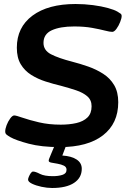

<svg xmlns="http://www.w3.org/2000/svg" viewBox="-20 -727 640 958"><path d="M279 7Q187 7 123 -10Q59 -27 31 -43Q19 -50 12.5 -55.5Q6 -61 6 -71Q6 -84 13 -102.5Q20 -121 31 -136Q42 -151 51 -151Q60 -151 93 -139.5Q126 -128 175 -116.5Q224 -105 283 -105Q326 -105 361 -113Q396 -121 416.5 -141Q437 -161 437 -197Q437 -228 415.5 -246.5Q394 -265 359.5 -276.5Q325 -288 284 -299Q246 -308 207 -320.5Q168 -333 135.5 -353.5Q103 -374 83.5 -406.5Q64 -439 64 -489Q64 -591 142 -649Q220 -707 357 -707Q401 -707 443.5 -701.5Q486 -696 518.5 -687Q551 -678 566 -669Q576 -663 581.5 -659Q587 -655 587 -647Q587 -636 579.5 -617Q572 -598 561 -583Q550 -568 540 -568Q528 -568 503 -574.5Q478 -581 439.5 -588Q401 -595 350 -595Q280 -595 238.5 -576Q197 -557 197 -513Q197 -476 234 -456.5Q271 -437 341 -419Q380 -409 420 -395Q460 -381 494.5 -359Q529 -337 549.5 -302.5Q570 -268 570 -217Q570 -111 494 -52Q418 7 279 7ZM240 211Q215 211 187 205Q159 199 139.5 189.5Q120 180 120 169Q120 164 124 154.5Q128 145 133.5 137Q139 129 145 129Q157 129 179 140.5Q201 152 244 152Q271 152 291.5 145.5Q312 139 312 120Q312 106 298.5 99.5Q285 93 267.5 90Q250 87 236.5 84.5Q223 82 223 75Q223 71 225 65.5Q227 60 234 43.5Q241 27 256 -9H313L291 49Q337 52 362.5 69Q388 86 388 115Q388 160 349.5 185.5Q311 211 240 211Z"/></svg>

Font: Asap Expanded Expanded SemiBold
Style: Italic
Weight: 600
Width: 7
Italic angle: -6°
Designer: Pablo Cosgaya
Foundry: Omnibus-Type
Version: Version 3.001; ttfautohint (v1.8.4.7-5d5b)